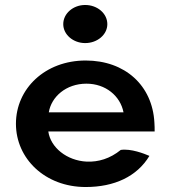

<svg xmlns="http://www.w3.org/2000/svg" viewBox="-20 -738 682 771"><path d="M234 -641C234 -599 274 -565 322 -565C371 -565 411 -599 411 -641C411 -684 371 -718 322 -718C274 -718 234 -684 234 -641ZM174 -210H601C601 -222 601 -234 600 -246C592 -395 482 -495 324 -495C161 -495 44 -382 44 -241C44 -101 161 13 324 13C439 13 530 -29 580 -112C559 -121 506 -142 465 -136C422 -101 375 -87 328 -89C248 -93 183 -146 174 -210ZM476 -287H176C186 -349 245 -402 327 -402C404 -402 463 -353 476 -287Z"/></svg>

Font: Bluebird
Style: Ext
Weight: 400
Designer: Jasper
Foundry: Cannot Into Space Fonts
Version: Version 0.98